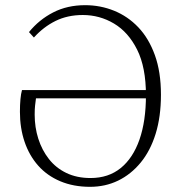

<svg xmlns="http://www.w3.org/2000/svg" viewBox="-20 -708 700 742"><path d="M57 -276Q57 -303 59 -324.5Q61 -346 65 -360H562V-328H119Q117 -312 115.5 -299.5Q114 -287 114 -265Q114 -216 128 -172Q142 -128 169 -93.5Q196 -59 236.5 -39.5Q277 -20 330 -20Q399 -20 446.5 -58.5Q494 -97 519 -168.5Q544 -240 544 -340Q544 -448 510 -516Q476 -584 420.5 -617Q365 -650 300 -650Q241 -650 194.5 -627Q148 -604 111 -563L92 -584Q131 -632 185.5 -660Q240 -688 309 -688Q368 -688 421 -666.5Q474 -645 514.5 -602.5Q555 -560 578.5 -495Q602 -430 602 -342Q602 -257 581.5 -191Q561 -125 523.5 -79.5Q486 -34 436.5 -10Q387 14 328 14Q264 14 213 -7.5Q162 -29 127.5 -68Q93 -107 75 -160Q57 -213 57 -276Z"/></svg>

Font: Source Serif 4 18pt Light
Style: Regular
Weight: 300
Designer: Frank Grießhammer
Foundry: Adobe Systems Incorporated
Version: Version 4.004;hotconv 1.0.116;makeotfexe 2.5.65601